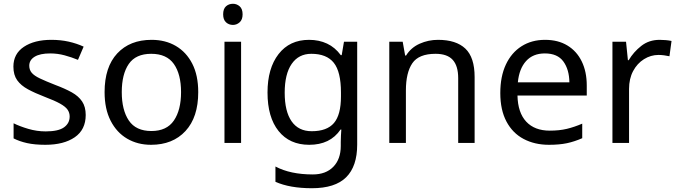

<svg xmlns="http://www.w3.org/2000/svg" viewBox="-20 -757 3592 1017"><path d="M434 -148Q434 -70 376 -30Q318 10 220 10Q164 10 123.5 1Q83 -8 52 -24V-104Q84 -88 129.5 -74.5Q175 -61 222 -61Q289 -61 319 -82.5Q349 -104 349 -140Q349 -160 338 -176Q327 -192 298.5 -208Q270 -224 217 -244Q165 -264 128 -284Q91 -304 71 -332Q51 -360 51 -404Q51 -472 106.5 -509Q162 -546 252 -546Q301 -546 343.5 -536.5Q386 -527 423 -510L393 -440Q359 -454 322 -464Q285 -474 246 -474Q192 -474 163.5 -456.5Q135 -439 135 -409Q135 -387 148 -371.5Q161 -356 191.5 -341.5Q222 -327 273 -307Q324 -288 360 -268Q396 -248 415 -219.5Q434 -191 434 -148Z M1030 -269Q1030 -136 962.5 -63Q895 10 780 10Q709 10 653.5 -22.5Q598 -55 566 -117.5Q534 -180 534 -269Q534 -402 601 -474Q668 -546 783 -546Q856 -546 911.5 -513.5Q967 -481 998.5 -419.5Q1030 -358 1030 -269ZM625 -269Q625 -174 662.5 -118.5Q700 -63 782 -63Q863 -63 901 -118.5Q939 -174 939 -269Q939 -364 901 -418Q863 -472 781 -472Q699 -472 662 -418Q625 -364 625 -269Z M1257 -536V0H1169V-536ZM1214 -737Q1234 -737 1249.5 -723.5Q1265 -710 1265 -681Q1265 -653 1249.5 -639Q1234 -625 1214 -625Q1192 -625 1177 -639Q1162 -653 1162 -681Q1162 -710 1177 -723.5Q1192 -737 1214 -737Z M1617 -546Q1670 -546 1712.5 -526Q1755 -506 1785 -465H1790L1802 -536H1872V9Q1872 124 1813.5 182Q1755 240 1632 240Q1574 240 1525.5 231.5Q1477 223 1439 206V125Q1518 167 1637 167Q1706 167 1745.5 126.5Q1785 86 1785 16V-5Q1785 -17 1786 -39.5Q1787 -62 1788 -71H1784Q1756 -30 1714.5 -10Q1673 10 1618 10Q1514 10 1455.5 -63Q1397 -136 1397 -267Q1397 -395 1455.5 -470.5Q1514 -546 1617 -546ZM1629 -472Q1562 -472 1525 -418.5Q1488 -365 1488 -266Q1488 -167 1524.5 -114.5Q1561 -62 1631 -62Q1712 -62 1749 -105.5Q1786 -149 1786 -246V-267Q1786 -377 1748 -424.5Q1710 -472 1629 -472Z M2300 -546Q2396 -546 2445 -499.5Q2494 -453 2494 -349V0H2407V-343Q2407 -408 2378 -440Q2349 -472 2287 -472Q2198 -472 2164 -422Q2130 -372 2130 -278V0H2042V-536H2113L2126 -463H2131Q2157 -505 2203 -525.5Q2249 -546 2300 -546Z M2867 -546Q2936 -546 2985.5 -516Q3035 -486 3061.5 -431.5Q3088 -377 3088 -304V-251H2721Q2723 -160 2767.5 -112.5Q2812 -65 2892 -65Q2943 -65 2982.5 -74.5Q3022 -84 3064 -102V-25Q3023 -7 2983 1.5Q2943 10 2888 10Q2812 10 2753.5 -21Q2695 -52 2662.5 -113.5Q2630 -175 2630 -264Q2630 -352 2659.5 -415Q2689 -478 2742.5 -512Q2796 -546 2867 -546ZM2866 -474Q2803 -474 2766.5 -433.5Q2730 -393 2723 -321H2996Q2995 -389 2964 -431.5Q2933 -474 2866 -474Z M3474 -546Q3489 -546 3506.5 -544.5Q3524 -543 3537 -540L3526 -459Q3513 -462 3497.5 -464Q3482 -466 3468 -466Q3427 -466 3391 -443.5Q3355 -421 3333.5 -380.5Q3312 -340 3312 -286V0H3224V-536H3296L3306 -438H3310Q3336 -482 3377 -514Q3418 -546 3474 -546Z"/></svg>

Font: Noto Sans Adlam
Style: Regular
Weight: 400
Designer: Mark Jamra, Neil Patel
Foundry: JamraPatel LLC
Version: Version 3.001